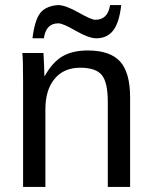

<svg xmlns="http://www.w3.org/2000/svg" viewBox="-20 -737 596 757"><path d="M493 0H405V-335Q405 -412 381.5 -441Q358 -470 296 -470Q232 -470 195.5 -426.5Q159 -383 159 -306V0H71V-416Q71 -509 68 -528H151Q152 -527 152 -515Q154 -483 155 -438H157Q187 -492 226.5 -515Q266 -538 326 -538Q414 -538 453.5 -494.5Q493 -451 493 -352ZM360 -586Q330 -586 279 -615.5Q228 -645 210 -645Q161 -645 153 -586H108Q117 -658 138.5 -685.5Q160 -713 208 -717Q238 -717 289 -688Q340 -659 356 -659Q405 -659 414 -717H458Q450 -647 426 -616.5Q402 -586 360 -586Z"/></svg>

Font: Libra Sans
Style: Regular
Weight: 400
Foundry: Context Ltd
Version: Version 1.002